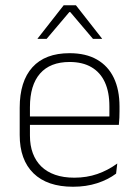

<svg xmlns="http://www.w3.org/2000/svg" viewBox="-20 -701 523 731"><path d="M258 10Q160 10 107.5 -41.2Q55 -92.5 55 -187V-290.5Q55 -391.5 103.5 -445Q152 -498.5 245 -498.5Q307 -498.5 349.2 -474.2Q391.5 -450 413.2 -404.8Q435 -359.5 435 -295.5V-278Q435 -265.5 434.5 -252.8Q434 -240 432.5 -225.5H396Q396.5 -245.5 396.5 -263.2Q396.5 -281 396.5 -296Q396.5 -350.5 379.2 -388Q362 -425.5 328.2 -445.2Q294.5 -465 245 -465Q171 -465 132.5 -421Q94 -377 94 -293V-245V-239V-184.5Q94 -147 105 -117.5Q116 -88 137.2 -67.2Q158.5 -46.5 190 -35.5Q221.5 -24.5 263 -24.5Q310 -24.5 350.5 -38.5Q391 -52.5 426.5 -78.5L422 -40Q391.5 -17 349.8 -3.5Q308 10 258 10ZM75 -225.5V-257.5H422.5V-225.5ZM222.5 -681H269L368.5 -554V-553H334L247.5 -655H244L157.5 -553H123V-554Z"/></svg>

Font: Anek Telugu Medium ExtraLight
Style: Regular
Weight: 250
Version: Version 1.003